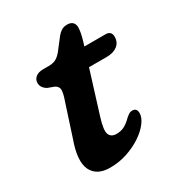

<svg xmlns="http://www.w3.org/2000/svg" viewBox="-143 -656 699 758"><g transform="rotate(-30 206.5 -277.0)"><path d="M110 -375.5 81.5 -386Q57.5 -399.5 57.5 -422Q57.5 -438 70 -448Q82.5 -458 103.5 -458H129Q147.5 -458 160.2 -463.8Q173 -469.5 187.5 -486.5L228.5 -539.5Q236.5 -549.5 247.2 -556.5Q258 -563.5 274 -563.5Q290.5 -563.5 298.8 -555Q307 -546.5 307 -533Q307 -510 295 -470.5L290 -454.5H386.5Q413 -454.5 413 -428Q413 -403 394.8 -388.8Q376.5 -374.5 346 -374.5H265L206 -185Q188.5 -129.5 196 -110.8Q203.5 -92 228 -92Q248 -92 263.8 -100Q279.5 -108 298 -126.5Q308.5 -135.5 314 -138.2Q319.5 -141 327 -141Q347.5 -141 347.5 -117.5Q347.5 -98.5 331 -76.2Q314.5 -54 285.5 -34.2Q256.5 -14.5 219 -1.8Q181.5 11 139.5 11Q79 11 58.2 -32.2Q37.5 -75.5 69 -162.5L115.5 -305.5Q126.5 -336.5 126.2 -351.8Q126 -367 110 -375.5Z"/></g></svg>

Font: Fraunces 9pt SuperSoft SemiBold
Style: Italic
Weight: 600
Italic angle: -16°
Version: Version 1.000;[0bf87f6ff]